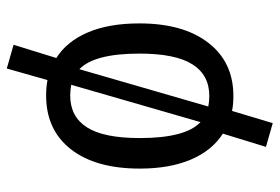

<svg xmlns="http://www.w3.org/2000/svg" viewBox="-149 -546 824 566"><g transform="rotate(-90 263.0 -263.0)"><path d="M477 -264Q477 -135 420 -61Q363 13 263 13Q238 13 219 9L183 129L113 109L152 -18Q102 -50 75.5 -112.5Q49 -175 49 -263Q49 -393 106 -466Q163 -539 264 -539Q290 -539 310 -535L344 -655L414 -635L375 -509Q424 -478 450.5 -416Q477 -354 477 -264ZM139 -263Q139 -128 186 -84L296 -465Q281 -468 264 -468Q202 -468 170.5 -418.5Q139 -369 139 -263ZM388 -264Q388 -397 342 -441L232 -61Q247 -58 263 -58Q325 -58 356.5 -108Q388 -158 388 -264Z"/></g></svg>

Font: Fira Sans Condensed
Style: Regular
Weight: 400
Width: 3
Designer: bBox Type GmbH & Carrois Corporate GbR & Edenspiekermann AG
Foundry: bBox Type GmbH & Carrois Corporate GbR & Edenspiekermann AG
Version: Version 4.301